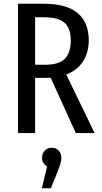

<svg xmlns="http://www.w3.org/2000/svg" viewBox="-20 -709 542 1023"><path d="M384 0 250 -295Q243 -294 229 -294H167V0H76V-689H214Q335 -689 394 -639Q453 -589 453 -495Q453 -429 422 -381.5Q391 -334 333 -312L484 0ZM357 -495Q357 -558 324 -587.5Q291 -617 213 -617H167V-364H221Q293 -364 325 -395.5Q357 -427 357 -495ZM307 132Q307 145 302.5 160.5Q298 176 286 208L251 294H203L231 178Q204 162 204 132Q204 109 218.5 93.5Q233 78 256 78Q278 78 292.5 93.5Q307 109 307 132Z"/></svg>

Font: Fira Sans Compressed
Style: Regular
Weight: 400
Width: 1
Designer: bBox Type GmbH & Carrois Corporate GbR & Edenspiekermann AG
Foundry: bBox Type GmbH & Carrois Corporate GbR & Edenspiekermann AG
Version: Version 4.301